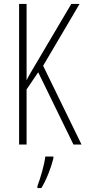

<svg xmlns="http://www.w3.org/2000/svg" viewBox="-20 -734 434 975"><path d="M394 0 199 -400 384 -714H342L170 -423C142 -376 123 -344 115 -326V-714H77V0H115V-280L174 -367L353 0ZM251 71V61H210C206 101 184 175 170 211V221H190C217 177 239 118 251 71Z"/></svg>

Font: Noto Sans Ethiopic ExtraCondensed ExtraLight
Style: Regular
Weight: 200
Width: 2
Designer: Monotype Design Team
Foundry: Monotype Imaging Inc.
Version: Version 2.102